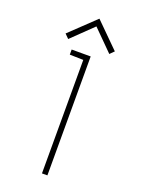

<svg xmlns="http://www.w3.org/2000/svg" viewBox="-168 -988 785 1062"><g transform="rotate(20 224.0 -456.5)"><path d="M252 0V-700H140V-670L220 -668V0ZM344 -748 368 -772 226 -913 78 -772 102 -748 225 -867Z"/></g></svg>

Font: Advent Pro
Style: ExtraLight
Weight: 250
Designer: Andreas Kalpakidis
Foundry: Andreas Kalpakidis
Version: Version 2.002 2007